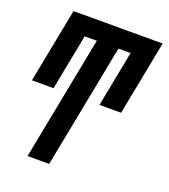

<svg xmlns="http://www.w3.org/2000/svg" viewBox="-136 -627 821 935"><g transform="rotate(20 275.0 -160.0)"><path d="M115 210 240 -433H177L121 -144H9L84 -530H546L471 -144H359L415 -433H352L227 210Z"/></g></svg>

Font: Lode
Style: Bold Italic
Weight: 700
Italic angle: -11°
Monospace: yes
Designer: Belleve Invis
Foundry: Belleve Invis
Version: Version 29.2.0; ttfautohint (v1.8.3)